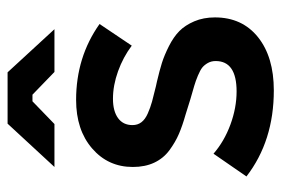

<svg xmlns="http://www.w3.org/2000/svg" viewBox="-142 -616 767 524"><g transform="rotate(-90 242.0 -353.5)"><path d="M424.8 -588.9H308.1L246.1 -648.9H228L166 -588.9H48.8L167 -716.8H307.1ZM257.8 9.8Q119.6 9.8 22.9 -64.9L85 -154.8Q118.7 -125.5 164.6 -108.6Q210.4 -91.8 254.9 -91.8Q337.9 -91.8 337.9 -148.9Q337.9 -160.6 332.8 -169.9Q327.6 -179.2 320.6 -185.1Q313.5 -190.9 298.3 -197.3Q283.2 -203.6 270.5 -207.3Q257.8 -210.9 233.6 -218Q209.5 -225.1 191.9 -231Q161.1 -239.7 138.9 -249.3Q116.7 -258.8 94.5 -275.1Q72.3 -291.5 60.5 -316.7Q48.8 -341.8 48.8 -375Q48.8 -442.4 99.4 -486.1Q149.9 -529.8 231.9 -529.8Q348.6 -529.8 439 -465.8L379.9 -377.9Q348.6 -401.4 310.1 -415.3Q271.5 -429.2 234.9 -429.2Q201.2 -429.2 182.1 -415.3Q163.1 -401.4 163.1 -376Q163.1 -361.8 170.9 -351.6Q178.7 -341.3 194.8 -334.2Q210.9 -327.1 227.5 -322.5Q244.1 -317.9 269 -312Q277.8 -310.1 282.2 -309.1Q311.5 -302.2 332.5 -295.7Q353.5 -289.1 378.7 -276.4Q403.8 -263.7 419.7 -248Q435.5 -232.4 446.3 -207.3Q457 -182.1 457 -150.9Q457 -76.7 403.1 -33.4Q349.1 9.8 257.8 9.8Z"/></g></svg>

Font: Fixel Text SemiBold
Style: Regular
Weight: 600
Width: 4
Designer: AlfaBravo + MacPaw
Foundry: Kyrylo Tkachov, Marchela Mozhyna, Serhii Makarenko, Maria Weinstein, Zakhar Kryvoshyya
Version: Version 1.211